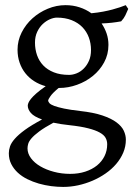

<svg xmlns="http://www.w3.org/2000/svg" viewBox="-20 -489 528 753"><path d="M336.9 -293Q336.9 -318.8 328.4 -342Q319.8 -365.2 303 -382.6Q286.1 -399.9 261 -409.9Q235.8 -419.9 203.1 -419.9Q190.9 -419.9 176 -413.6Q161.1 -407.2 147.9 -395Q134.8 -382.8 126 -364.3Q117.2 -345.7 117.2 -321.8Q117.2 -295.9 125.2 -272.7Q133.3 -249.5 149.7 -232.4Q166 -215.3 191.2 -205.3Q216.3 -195.3 251 -195.3Q265.1 -195.3 280.5 -201.4Q295.9 -207.5 308.3 -220Q320.8 -232.4 328.9 -250.5Q336.9 -268.6 336.9 -293ZM252.9 2Q234.4 0 218.8 -2.4Q203.1 -4.9 189.5 -7.8Q154.3 11.2 134 26.4Q113.8 41.5 103.5 53.5Q93.3 65.4 90.6 75.2Q87.9 85 87.9 92.8Q87.9 113.3 101.6 131.6Q115.2 149.9 138.2 163.3Q161.1 176.8 191.4 184.8Q221.7 192.9 254.9 192.9Q287.6 192.9 314.5 184.1Q341.3 175.3 360.4 159.9Q379.4 144.5 389.9 123.3Q400.4 102.1 400.4 76.7Q400.4 63 394 51.5Q387.7 40 371.1 30.8Q354.5 21.5 325.9 14.2Q297.4 6.8 252.9 2ZM405.3 -313Q405.3 -275.4 388.4 -244.4Q371.6 -213.4 344.2 -191.2Q316.9 -168.9 282.2 -156.5Q247.6 -144 211.9 -144H210Q186.5 -124.5 177.7 -111.6Q168.9 -98.6 168.9 -95.7Q168.9 -89.8 174.1 -84.2Q179.2 -78.6 193.1 -73.5Q207 -68.4 231.4 -63.2Q255.9 -58.1 293.9 -53.7Q347.2 -47.9 381.8 -36.1Q416.5 -24.4 437 -9Q457.5 6.3 465.6 23.9Q473.6 41.5 473.6 58.6Q473.6 85.4 463.4 109.6Q453.1 133.8 435.5 154.3Q418 174.8 394 191.4Q370.1 208 342.8 219.7Q315.4 231.4 286.1 237.8Q256.8 244.1 228 244.1Q205.1 244.1 180.7 241Q156.2 237.8 132.3 231Q108.4 224.1 87.2 213.6Q65.9 203.1 49.8 188.2Q33.7 173.3 24.2 154.5Q14.6 135.7 14.6 111.8Q14.6 99.1 19.3 85.2Q23.9 71.3 38.1 55.2Q52.2 39.1 77.6 20.5Q103 2 145 -20.5Q113.3 -31.7 101.1 -45.9Q88.9 -60.1 88.9 -74.7Q88.9 -78.6 91.3 -85.2Q93.8 -91.8 101.3 -101.3Q108.9 -110.8 122.8 -123Q136.7 -135.3 159.2 -150.9Q134.3 -157.7 114 -170.7Q93.8 -183.6 79.3 -201.9Q64.9 -220.2 56.9 -243.4Q48.8 -266.6 48.8 -293.9Q48.8 -329.6 64.9 -361.6Q81.1 -393.6 107.4 -417.2Q133.8 -440.9 167.5 -454.8Q201.2 -468.8 236.8 -468.8Q266.1 -468.8 291.7 -460.4Q317.4 -452.1 338.4 -437Q363.8 -439.5 384.3 -443.4Q404.8 -447.3 421.1 -451.7Q437.5 -456.1 450.2 -460.4Q462.9 -464.8 473.1 -468.8L482.9 -454.1Q477.1 -440.4 471.7 -429Q466.3 -417.5 455.1 -405.3Q436.5 -401.9 418.7 -399.9Q400.9 -397.9 378.4 -397Q391.1 -378.4 398.2 -357.4Q405.3 -336.4 405.3 -313Z"/></svg>

Font: Gentium Plus APac
Style: Regular
Weight: 400
Designer: J. Victor Gaultney, Annie Olsen, Iska Routamaa, Becca Hirsbrunner
Foundry: SIL International
Version: Version 5.000